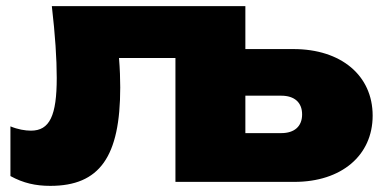

<svg xmlns="http://www.w3.org/2000/svg" viewBox="-20 -593 1250 626"><path d="M780 -433V-573H149C160 -478 165 -401 165 -339C165 -216 142 -167 81 -167C62 -167 38 -171 14 -181V-19C56 4 96 13 144 13C305 13 372 -82 372 -308C372 -336 371 -367 368 -404H552V0H940C1093 0 1195 -86 1195 -216C1195 -347 1092 -433 937 -433ZM780 -281H897C940 -281 965 -259 965 -220C965 -181 940 -159 897 -159H780Z"/></svg>

Font: Bounded ExtBd
Style: Regular
Weight: 800
Designer: Vlad Churkin
Version: Version 3.0